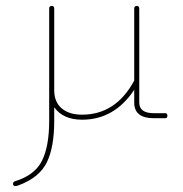

<svg xmlns="http://www.w3.org/2000/svg" viewBox="-20 -399 619 648"><path d="M146 9V-370Q146 -379 154.5 -379Q163 -379 163 -370V-94Q163 -55 188 -33.5Q213 -12 257 -12Q371 -12 433 -127V-370Q433 -379 441.5 -379Q450 -379 450 -370V-53Q450 -17 499 -17H537Q545 -17 545 -8.5Q545 0 537 0H499Q433 0 433 -53V-96Q366 5 257 5Q193 5 163 -37V9Q163 98 138 149Q113 200 44 226Q35 229 33 229Q24 229 24 222Q24 215 30 213Q98 192 122 143Q146 94 146 9Z"/></svg>

Font: Flamenco Light
Style: Regular
Weight: 300
Designer: Luciano Vergara
Foundry: Luciano Vergara
Version: Version 1.003